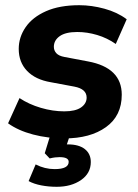

<svg xmlns="http://www.w3.org/2000/svg" viewBox="-20 -521 532 738"><path d="M228 11Q164 11 107 -4Q50 -19 11 -47L55 -144Q91 -120 137 -106.5Q183 -93 227 -93Q270 -93 291.5 -108Q313 -123 313 -146Q313 -179 266 -188L175 -205Q116 -215 84 -248.5Q52 -282 52 -333Q52 -378 78.5 -416.5Q105 -455 157 -478Q209 -501 285 -501Q332 -501 381.5 -487.5Q431 -474 467 -447L425 -352Q392 -375 353.5 -386.5Q315 -398 277 -398Q232 -398 209.5 -382Q187 -366 187 -341Q187 -327 196.5 -316.5Q206 -306 228 -302L318 -285Q448 -261 448 -157Q448 -76 387.5 -32.5Q327 11 228 11ZM198 197Q167 197 138.5 191.5Q110 186 90 175L117 111Q152 129 190 129Q244 129 244 101Q244 83 209 83Q201 83 192 84Q183 85 171 88L152 68L179 -20H255L237 34H241Q283 34 306 52Q329 70 329 102Q329 145 291.5 171Q254 197 198 197Z"/></svg>

Font: Nunito Sans ExtraBold
Style: Italic
Weight: 800
Italic angle: -9°
Designer: Vernon Adams
Foundry: Vernon Adams
Version: Version 3.006; ttfautohint (v1.8.3)